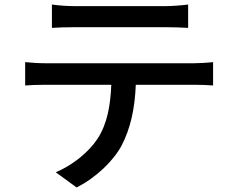

<svg xmlns="http://www.w3.org/2000/svg" viewBox="-20 -772 1040 847"><path d="M209 -752V-649C237 -651 274 -652 307 -652H710C741 -652 778 -651 810 -649V-752C778 -748 741 -745 710 -745H306C274 -745 239 -748 209 -752ZM91 -498V-395C118 -397 152 -398 182 -398H471C467 -308 454 -228 411 -161C371 -100 300 -43 226 -12L318 55C405 11 481 -63 517 -131C555 -204 575 -292 579 -398H836C862 -398 897 -397 920 -395V-498C895 -495 857 -493 836 -493H182C151 -493 119 -495 91 -498Z"/></svg>

Font: Noto Sans HK Medium
Style: Regular
Weight: 500
Designer: Ryoko NISHIZUKA 西塚涼子 (kana, bopomofo & ideographs); Paul D. Hunt (Latin, Greek & Cyrillic); Sandoll Communications 산돌커뮤니
Foundry: Adobe
Version: Version 2.002;hotconv 1.0.116;makeotfexe 2.5.65601